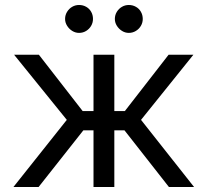

<svg xmlns="http://www.w3.org/2000/svg" viewBox="-20 -750 832 770"><path d="M247.9 -269.3 36.6 -530.4H136L311.5 -304.6H355V-530.4H438.5V-304.6H480.7L656.1 -530.4H755.5L545.6 -269.3L758.3 0H657.5L479.3 -227.2H438.5V0H355V-227.2H314.2L134.7 0H33.8ZM241 -674Q241 -689.6 249 -702.5Q256.9 -715.5 269.5 -722.7Q282.1 -730 297 -730Q312.8 -730 325.6 -722.7Q338.4 -715.5 345.6 -702.7Q352.9 -689.9 352.9 -674Q352.9 -659.2 345.6 -646.6Q338.4 -634 325.6 -626Q312.8 -618.1 297 -618.1Q282.5 -618.1 269.7 -626Q256.9 -634 249 -646.8Q241 -659.5 241 -674ZM440.6 -674Q440.6 -689.6 448.5 -702.5Q456.5 -715.5 469.1 -722.7Q481.7 -730 496.5 -730Q512.1 -730 525 -722.7Q538 -715.5 545.2 -702.5Q552.5 -689.6 552.5 -674Q552.5 -659.2 545.2 -646.6Q538 -634 525 -626Q512.1 -618.1 496.5 -618.1Q482 -618.1 469.3 -626Q456.5 -634 448.5 -646.8Q440.6 -659.5 440.6 -674Z"/></svg>

Font: Pretendard Variable
Style: Regular
Weight: 400
Designer: Base glyphs from Inter by Rasmus Andersson; Hangul glyphs from Noto Sans CJK(Source Han Sans) by Jang Soo-young and Kang
Foundry: Kil Hyung-jin
Version: Version 1.100;FEAKit 1.0